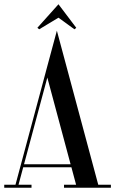

<svg xmlns="http://www.w3.org/2000/svg" viewBox="-42 -881 540 901"><path d="M307.4 -743.5 315.9 -750.6 232.4 -861 133.4 -750.6 141.9 -743.5 232.4 -798ZM224.9 -737 172.9 -544V-543.7L30.6 -14H-22.1V0H105.9V-14H44.9L66.9 -96H293.1L315.1 -14H258.4V0H478.4V-14H419.1ZM180.1 -517 289.3 -110H70.7Z"/></svg>

Font: Picaflor 36 pt
Style: Regular
Weight: 400
Designer: Ariel Martín Pérez
Foundry: Tunera Type Foundry
Version: Version 1.000;hotconv 1.0.109;makeotfexe 2.5.65596